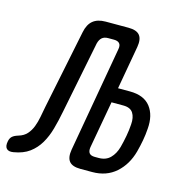

<svg xmlns="http://www.w3.org/2000/svg" viewBox="-209 -833 917 942"><g transform="rotate(15 249.5 -361.5)"><path d="M125 -249Q116 -202 104 -159Q92 -116 72 -82Q52 -48 21 -25Q-10 -2 -59 6Q-83 10 -93.5 -1.5Q-104 -13 -99 -38Q-96 -55 -86 -64Q-76 -73 -56 -79Q-29 -87 -13.5 -104.5Q2 -122 11 -145.5Q20 -169 25 -196Q30 -223 35 -249L117 -650Q125 -691 148.5 -710.5Q172 -730 213 -730H329Q370 -730 386 -710.5Q402 -691 395 -650L356 -430H416Q488 -430 521 -387.5Q554 -345 548 -275Q546 -245 540.5 -215Q535 -185 527 -155Q508 -85 460 -42.5Q412 0 340 0H280Q239 0 223 -19.5Q207 -39 214 -80L308 -615Q312 -635 303.5 -645Q295 -655 275 -655H246Q226 -655 214.5 -645Q203 -635 198 -615ZM300 -115Q297 -95 305 -85Q313 -75 333 -75H353Q389 -75 411 -97Q433 -119 443 -155Q451 -185 456.5 -215Q462 -245 464 -275Q467 -311 453 -333Q439 -355 403 -355H343Z"/></g></svg>

Font: Maple Mono
Style: Italic
Weight: 400
Italic angle: -10°
Monospace: yes
Designer: subframe7536
Version: Version 7.300